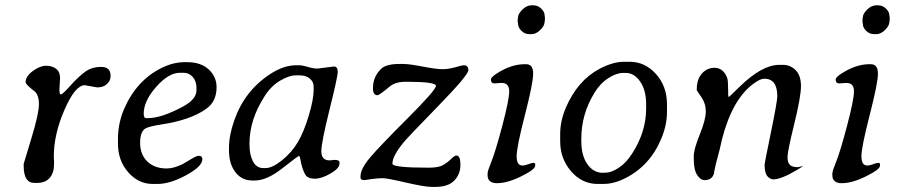

<svg xmlns="http://www.w3.org/2000/svg" viewBox="-20 -695 3430 732"><path d="M111.3 2.4Q70.3 2.4 70.3 -62V-70.3Q70.3 -71.8 99.4 -166.7Q128.4 -261.7 128.4 -297.9Q128.4 -334 110.8 -347.7Q77.6 -373 77.6 -381.8Q77.6 -403.8 105 -424.1Q132.3 -444.3 155.8 -444.3Q179.2 -444.3 194.1 -432.6Q209 -420.9 209 -397.5L206.5 -352.5Q206.5 -335 212.4 -335Q218.3 -335 247.8 -367.9Q277.3 -400.9 303.2 -420.4Q329.1 -439.9 365.2 -439.9Q401.4 -439.9 401.4 -407.7V-402.8Q401.4 -387.7 387.9 -374.8Q374.5 -361.8 350.6 -361.8L303.2 -370.1Q266.6 -370.1 225.8 -276.4Q185.1 -182.6 185.1 -98.1L186 -83.5Q186 -75.7 186 -67.9Q186 -36.6 169.7 -17.1Q153.3 2.4 120.6 2.4Z M680.2 -417.5H665.5Q623 -417.5 575.4 -363.8Q527.8 -310.1 527.8 -260.3L528.3 -257.8Q528.3 -244.6 537.6 -244.6H543.5Q596.7 -244.6 679.2 -289.6Q729 -316.9 729 -350.6V-359.4Q729 -385.7 714.8 -401.6Q700.7 -417.5 680.2 -417.5ZM429.7 -147.9V-166.5Q430.2 -225.6 452.6 -278.3Q500 -388.7 596.2 -436Q640.1 -458 684.6 -458H693.8Q745.6 -458 775.9 -430.2Q805.7 -402.3 805.7 -362.3Q805.7 -307.1 765.1 -279.3Q705.6 -237.3 596.7 -220.7Q550.3 -213.4 536.1 -206.1Q514.2 -194.8 514.2 -150.4Q514.2 -106 541.7 -79.3Q569.3 -52.7 615.7 -52.7Q642.1 -52.7 676.3 -69.3Q681.2 -71.8 705.1 -86.4Q729 -101.1 737.3 -101.1Q751.5 -101.1 751.5 -87.9Q751.5 -60.5 689.9 -27.1Q628.4 6.3 580.6 6.3H561.5Q508.3 6.3 469 -38.1Q429.7 -82.5 429.7 -147.9Z M1175.8 -352.1V-365.2Q1175.8 -382.8 1161.4 -395.3Q1147 -407.7 1122.1 -407.7H1107.4Q1082.5 -407.7 1048.3 -387.7Q1014.2 -367.7 989.7 -329.6Q931.2 -239.3 931.2 -148.4V-143.6Q931.2 -104.5 944.6 -79.3Q958 -54.2 983.9 -54.2H992.7Q1018.1 -54.2 1055.2 -84Q1092.3 -113.8 1115.5 -153.1Q1138.7 -192.4 1157.2 -254.4Q1175.8 -316.4 1175.8 -352.1ZM1190.4 -433.6 1252.9 -441.4Q1267.6 -441.4 1267.6 -421.6Q1267.6 -401.9 1236.3 -276.9Q1205.1 -151.9 1205.1 -117.7Q1205.1 -83.5 1236.8 -83.5L1254.9 -85.4Q1274.4 -85.4 1274.4 -76.2V-71.3Q1274.4 -53.2 1240 -33.4Q1205.6 -13.7 1180.7 -13.7Q1155.8 -13.7 1146.5 -25.6Q1137.2 -37.6 1128.9 -68.8L1125 -88.4Q1122.6 -100.6 1120.6 -100.6Q1116.2 -100.6 1056.9 -53.7Q997.6 -6.8 951.2 -6.8H942.4Q901.4 -6.8 877.2 -38.8Q853 -70.8 853 -122.1V-132.3Q853 -178.7 873.5 -237.3Q913.6 -351.1 1013.2 -414.6Q1063 -446.3 1109.4 -446.3H1118.7Q1132.3 -446.3 1153.6 -439.9Q1174.8 -433.6 1190.4 -433.6Z M1720.2 -102.1Q1735.4 -102.1 1735.4 -66.7Q1735.4 -31.2 1712.2 -6.8Q1689 17.6 1639.2 17.6H1626.5Q1599.1 17.6 1527.6 1Q1456.1 -15.6 1439.5 -15.6Q1422.9 -15.6 1403.8 -13.2L1392.6 -11.7Q1373 -8.3 1370.6 -8.3Q1354.5 -8.3 1354.5 -17.1V-23.4Q1354.5 -50.8 1389.6 -92.8Q1424.8 -134.8 1533.4 -243.4Q1642.1 -352.1 1642.1 -367.7Q1642.1 -383.3 1527.3 -383.3Q1487.3 -383.3 1465.8 -365.2Q1426.3 -332 1418.9 -332Q1401.9 -332 1401.9 -358.4Q1401.9 -403.3 1433.6 -433.1Q1452.6 -451.2 1503.9 -451.2H1517.1Q1540 -451.2 1591.8 -441.2Q1643.6 -431.2 1666.7 -431.2Q1689.9 -431.2 1716.1 -438.7Q1742.2 -446.3 1748 -446.3Q1765.6 -446.3 1765.6 -427.5Q1765.6 -408.7 1650.9 -291Q1536.1 -173.3 1518.1 -151.4Q1476.1 -100.1 1476.1 -70.8Q1476.1 -55.7 1614.3 -55.7Q1652.3 -55.7 1669.7 -65.9Q1687 -76.2 1700 -89.1Q1712.9 -102.1 1720.2 -102.1Z M2056.2 -610.8Q2056.2 -597.2 2040 -581.1Q2023.9 -564.9 2007.3 -564.9H1997.1Q1980.5 -564.9 1967.8 -577.6Q1955.1 -590.3 1955.1 -604L1953.6 -613.8V-619.1L1954.1 -620.6V-624Q1955.1 -627 1955.1 -628.9Q1955.1 -642.1 1971.4 -658.4Q1987.8 -674.8 2007.3 -674.8H2012.7Q2030.8 -674.8 2043.5 -662.1Q2056.2 -649.4 2056.2 -637.7L2057.6 -627.4V-620.6L2057.1 -619.1V-615.7Q2056.2 -611.8 2056.2 -610.8ZM1865.2 -377Q1851.6 -377 1851.6 -392.1Q1851.6 -399.9 1870.6 -412.6Q1927.2 -450.2 1979.5 -450.2H1985.8Q2012.7 -450.2 2012.7 -414.3Q2012.7 -378.4 1981.2 -256.3Q1949.7 -134.3 1949.7 -99.1Q1949.7 -64 1971.7 -64Q1981.9 -64 1994.6 -69.1Q2007.3 -74.2 2015.1 -74.2Q2020.5 -74.2 2020.5 -67.4V-63.5Q2020.5 -52.7 1993.7 -37.1Q1924.3 3.4 1875 3.4Q1838.9 3.4 1838.9 -27.3V-33.7Q1838.9 -43 1854 -80.3Q1869.1 -117.7 1895.3 -216.6Q1921.4 -315.4 1921.4 -347.2Q1921.4 -378.9 1892.1 -378.9Q1870.6 -377 1865.2 -377Z M2365.7 -417H2356Q2330.1 -417 2299.1 -397Q2268.1 -377 2246.1 -340.8Q2196.3 -259.3 2196.3 -167V-156.7Q2196.3 -101.6 2219.5 -68.8Q2242.7 -36.1 2278.8 -36.1L2283.7 -36.6H2288.6Q2310.1 -36.6 2338.4 -54.9Q2366.7 -73.2 2389.6 -108.9Q2443.4 -191.9 2443.4 -281.7V-297.4Q2443.4 -351.1 2420.7 -384Q2397.9 -417 2365.7 -417ZM2358.9 -459.5H2380.9Q2439 -459.5 2481 -412.8Q2522.9 -366.2 2522.9 -296.9V-268.6Q2522.9 -219.7 2502.4 -169.4Q2460 -64.9 2365.7 -16.6Q2321.8 6.3 2280.3 6.3H2258.8Q2198.7 6.3 2157.2 -42Q2115.7 -90.3 2115.7 -155.8V-184.6Q2115.7 -233.4 2137.2 -284.2Q2181.6 -388.2 2266.6 -433.1Q2317.4 -459.5 2358.9 -459.5Z M2943.4 -328.6Q2943.4 -395 2893.6 -395Q2879.4 -395 2855.5 -377.9Q2772.9 -319.8 2732.9 -165L2723.1 -122.6L2709 -68.8L2703.6 -43.9L2701.7 -32.2Q2693.8 -8.3 2666 -8.3Q2650.9 -8.3 2637.9 -27.8Q2625 -47.4 2625 -88.9V-100.6Q2625 -125.5 2647.9 -182.4Q2670.9 -239.3 2670.9 -270Q2670.9 -300.8 2653.6 -325.4Q2636.2 -350.1 2636.2 -351.6Q2636.2 -386.2 2649.4 -405.8Q2669.9 -436.5 2703.9 -436.5Q2737.8 -436.5 2752.4 -397.9Q2755.9 -388.7 2755.9 -356.9Q2755.9 -325.2 2757.8 -325.2Q2760.3 -325.2 2799.3 -363.8Q2884.8 -447.8 2951.2 -447.8H2964.8Q2993.2 -447.8 3013.4 -427.5Q3033.7 -407.2 3033.7 -366.9Q3033.7 -326.7 3008.1 -222.4Q2982.4 -118.2 2982.4 -96.4Q2982.4 -74.7 2991.7 -66.2Q3001 -57.6 3022 -57.6L3041 -62Q3041 -60.5 3019 -47.4Q2958.5 -11.2 2928.2 -11.2Q2916 -11.2 2905.5 -23.4Q2895 -35.6 2895 -67.9Q2895 -73.2 2919.2 -190.4Q2943.4 -307.6 2943.4 -328.6Z M3370.6 -610.8Q3370.6 -597.2 3354.5 -581.1Q3338.4 -564.9 3321.8 -564.9H3311.5Q3294.9 -564.9 3282.2 -577.6Q3269.5 -590.3 3269.5 -604L3268.1 -613.8V-619.1L3268.6 -620.6V-624Q3269.5 -627 3269.5 -628.9Q3269.5 -642.1 3285.9 -658.4Q3302.2 -674.8 3321.8 -674.8H3327.1Q3345.2 -674.8 3357.9 -662.1Q3370.6 -649.4 3370.6 -637.7L3372.1 -627.4V-620.6L3371.6 -619.1V-615.7Q3370.6 -611.8 3370.6 -610.8ZM3179.7 -377Q3166 -377 3166 -392.1Q3166 -399.9 3185.1 -412.6Q3241.7 -450.2 3293.9 -450.2H3300.3Q3327.1 -450.2 3327.1 -414.3Q3327.1 -378.4 3295.7 -256.3Q3264.2 -134.3 3264.2 -99.1Q3264.2 -64 3286.1 -64Q3296.4 -64 3309.1 -69.1Q3321.8 -74.2 3329.6 -74.2Q3335 -74.2 3335 -67.4V-63.5Q3335 -52.7 3308.1 -37.1Q3238.8 3.4 3189.5 3.4Q3153.3 3.4 3153.3 -27.3V-33.7Q3153.3 -43 3168.5 -80.3Q3183.6 -117.7 3209.7 -216.6Q3235.8 -315.4 3235.8 -347.2Q3235.8 -378.9 3206.5 -378.9Q3185.1 -377 3179.7 -377Z"/></svg>

Font: Averia Serif Libre Light
Style: Italic
Weight: 300
Italic angle: -8.5°
Version: Version 1.002